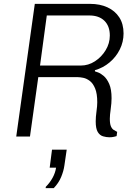

<svg xmlns="http://www.w3.org/2000/svg" viewBox="-20 -706 710 993"><path d="M546 4Q530 4 513 -1Q496 -6 485.5 -23.5Q475 -41 475 -78Q475 -101 479 -129.5Q483 -158 483 -177Q483 -222 472 -248.5Q461 -275 444.5 -287.5Q428 -300 411 -303.5Q394 -307 382 -307H178L135 0H64L160 -686H446Q497 -686 536 -668Q575 -650 597 -616Q619 -582 619 -533Q619 -489 599.5 -450Q580 -411 546.5 -383Q513 -355 471 -343V-337Q474 -336 487 -331.5Q500 -327 516.5 -313Q533 -299 545 -271.5Q557 -244 557 -198Q557 -173 552.5 -141.5Q548 -110 548 -92Q548 -66 553.5 -53Q559 -40 567.5 -34.5Q576 -29 586 -24L583 -2Q580 -1 569.5 1.5Q559 4 546 4ZM187 -367H398Q437 -367 471 -389Q505 -411 526.5 -446.5Q548 -482 548 -522Q548 -571 520 -598.5Q492 -626 442 -626H222ZM216 267 217 260Q238 239 252 213.5Q266 188 270 161H237L249 68H325L313 150Q309 179 296 210Q283 241 258 267Z"/></svg>

Font: Chivo Medium ExtraLight
Style: Italic
Weight: 250
Italic angle: -8.05°
Version: Version 2.002